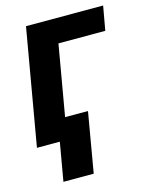

<svg xmlns="http://www.w3.org/2000/svg" viewBox="-108 -598 659 843"><g transform="rotate(-15 221.5 -176.5)"><path d="M443.4 -528.3 423.8 -418.5H210.9L138.2 0H1L92.8 -528.3ZM259.3 -98.1 212.4 174.3H74.7L122.1 -98.1Z"/></g></svg>

Font: Roboto
Style: Bold Italic
Weight: 700
Italic angle: -12°
Designer: Christian Robertson
Foundry: Google
Version: Version 3.0